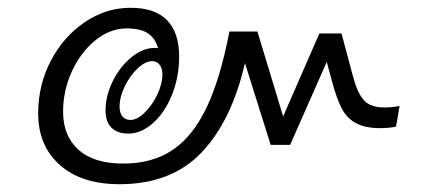

<svg xmlns="http://www.w3.org/2000/svg" viewBox="-20 -486 1115 493"><path d="M1006 -214 997 -161Q981 -157 956 -157Q917 -157 893.5 -170Q870 -183 857 -208.5Q844 -234 832 -279L819 -327L725 -114H675L609 -324Q575 -176 497.5 -94.5Q420 -13 287 -13Q189 -13 133.5 -62.5Q78 -112 78 -195Q78 -268 110.5 -330Q143 -392 197.5 -429Q252 -466 315 -466Q378 -466 409 -434Q440 -402 440 -341Q440 -289 422 -243.5Q404 -198 373.5 -170.5Q343 -143 309 -143Q282 -143 266.5 -158Q251 -173 251 -202Q251 -240 269.5 -277.5Q288 -315 317.5 -339Q347 -363 377 -363Q383 -363 386 -362Q379 -387 360.5 -400Q342 -413 305 -413Q263 -413 225.5 -383Q188 -353 165 -303.5Q142 -254 142 -199Q142 -137 181.5 -101.5Q221 -66 296 -66Q372 -66 424 -101.5Q476 -137 511 -211Q546 -285 569 -405H641L707 -187L800 -400H857L886 -291Q897 -249 913.5 -229.5Q930 -210 968 -210Q986 -210 1006 -214ZM397 -295Q397 -310 390 -319.5Q383 -329 371 -329Q353 -329 333.5 -310.5Q314 -292 300.5 -264.5Q287 -237 287 -212Q287 -196 294.5 -187Q302 -178 315 -178Q332 -178 351.5 -197Q371 -216 384 -243.5Q397 -271 397 -295Z"/></svg>

Font: KoHo
Style: Italic
Weight: 400
Italic angle: -10°
Designer: Cadson Demak & Katatrad Team
Foundry: Cadson Demak Co.,Ltd.
Version: Version 1.000